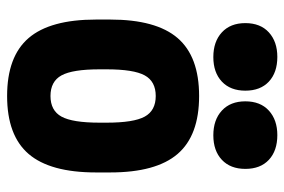

<svg xmlns="http://www.w3.org/2000/svg" viewBox="-150 -640 800 540"><g transform="rotate(90 250.0 -370.0)"><path d="M250 10Q139 10 87 -50.5Q35 -111 35 -240V-280Q35 -409 87 -469.5Q139 -530 250 -530Q361 -530 413 -469.5Q465 -409 465 -280V-240Q465 -111 413 -50.5Q361 10 250 10ZM250 -112Q291 -112 308 -143Q325 -174 325 -250V-270Q325 -346 308 -377Q291 -408 250 -408Q209 -408 192 -377Q175 -346 175 -270V-250Q175 -174 192 -143Q209 -112 250 -112ZM140.5 -570Q97 -570 71 -594Q45 -618 45 -660Q45 -702.4 71.1 -726.2Q97.2 -750 140 -750Q184 -750 209.5 -726.2Q235 -702.4 235 -660Q235 -618 209.5 -594Q184 -570 140.5 -570ZM360.5 -570Q317 -570 291 -594Q265 -618 265 -660Q265 -702.4 291.1 -726.2Q317.2 -750 360 -750Q404 -750 429.5 -726.2Q455 -702.4 455 -660Q455 -618 429.5 -594Q404 -570 360.5 -570Z"/></g></svg>

Font: M PLUS 1 Code
Style: Regular
Weight: 400
Designer: Coji Morishita
Foundry: UNDERFOREST DESIGN
Version: Version 1.005